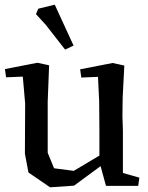

<svg xmlns="http://www.w3.org/2000/svg" viewBox="-20 -777 630 817"><path d="M183 -345V-127L210 -61L294 -50L403 -115V-221L402 -346L397 -450L326 -447L321 -482L459 -509L509 -498L502 -362L501 -282L503 -221V-41L573 -21L568 14H431L408 -70L295 13L193 20L101 -43L86 -123L87 -337L77 -451L6 -448L1 -483L139 -510L189 -499ZM293 -583 257 -566 175 -671 133 -717 143 -740 213 -757Z"/></svg>

Font: Alike Angular
Style: Regular
Weight: 400
Version: Version 1.210